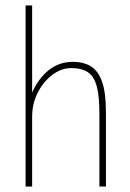

<svg xmlns="http://www.w3.org/2000/svg" viewBox="-20 -685 478 705"><path d="M74 0V-665H98V-345Q121 -397 159 -427.5Q197 -458 249 -458Q285 -458 312 -442.5Q339 -427 354 -387Q369 -347 369 -271V0H345V-269Q345 -333 335 -369Q325 -405 302.5 -420Q280 -435 242 -435Q205 -435 172 -410Q139 -385 118.5 -344.5Q98 -304 98 -257V0Z"/></svg>

Font: Inconsolata SemiCondensed ExtraLight
Style: Regular
Weight: 200
Width: 4
Monospace: yes
Designer: Raph Levien, Cyreal, Brenton Simpson
Foundry: Raph Levien, Cyreal, Google
Version: Version 3.100; ttfautohint (v1.8.4.7-5d5b)